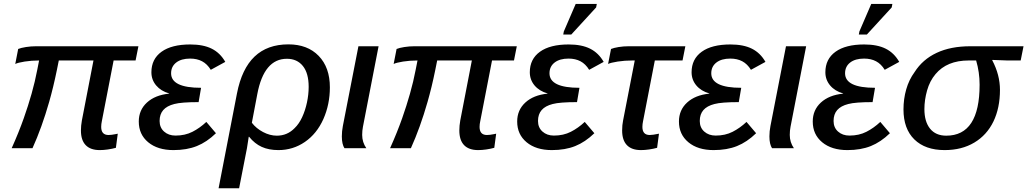

<svg xmlns="http://www.w3.org/2000/svg" viewBox="-20 -768 5324 995"><path d="M504.4 -110.4Q504.4 -68.4 542.5 -68.4Q557.1 -68.4 578.6 -72.8L590.3 -75.2L580.6 -2Q561 3.4 538.8 6.6Q516.6 9.8 497.1 9.8Q448.7 9.8 424.1 -15.9Q399.4 -41.5 399.4 -91.8Q399.4 -116.2 404.3 -143.6L464.4 -454.6H284.7Q282.2 -442.4 279.8 -430.2Q277.3 -418 274.9 -405.8Q265.6 -360.4 255.6 -319.1Q245.6 -277.8 234.9 -240.2Q196.8 -106.9 148.4 0H40.5Q77.6 -82.5 103.5 -156.2Q125.5 -218.3 143.6 -282Q161.6 -345.7 173.3 -407.2L182.6 -454.6Q143.1 -454.6 107.9 -449Q72.8 -443.4 59.1 -436.5L74.2 -514.2Q87.9 -520 114.3 -524.2Q140.6 -528.3 166.5 -528.3H697.3L682.6 -454.6H568.8L507.8 -140.1Q504.4 -124.5 504.4 -110.4Z M889.6 -65.4Q939 -65.4 977.3 -85Q1015.6 -104.5 1049.3 -136.2L1099.1 -77.6Q1051.8 -31.7 1000 -11Q948.2 9.8 878.9 9.8Q796.9 9.8 748 -30.8Q699.2 -71.3 699.2 -138.2Q699.2 -197.8 741.5 -236.6Q783.7 -275.4 856.4 -282.7L856.9 -283.7Q814 -295.9 789.3 -325.2Q764.6 -354.5 764.6 -393.6Q764.6 -461.9 817.1 -499.8Q869.6 -537.6 965.8 -537.6Q1033.7 -537.6 1077.4 -515.6Q1121.1 -493.7 1147.5 -447.3L1072.3 -406.2Q1053.7 -436.5 1027.3 -450.4Q1001 -464.4 965.3 -464.4Q919.4 -464.4 893.1 -443.8Q866.7 -423.3 866.7 -388.2Q866.7 -313 1022 -313L1009.3 -238.8Q919.9 -238.8 883.3 -229Q844.7 -219.2 825.9 -197.5Q807.1 -175.8 807.1 -141.1Q807.1 -106.9 830.3 -86.2Q853.5 -65.4 889.6 -65.4Z M1474.6 -538.1Q1573.7 -538.1 1631.6 -478.3Q1689.5 -418.5 1689.5 -315.4Q1689.5 -227.1 1655.8 -150.9Q1621.6 -74.7 1560.1 -32.5Q1498.5 9.8 1422.9 9.8Q1373 9.8 1336.4 -6.8Q1299.8 -23.4 1271 -59.1H1269L1259.8 0L1219.2 207.5H1112.8L1208 -283.7Q1232.9 -411.6 1299.3 -474.9Q1365.7 -538.1 1474.6 -538.1ZM1466.8 -463.4Q1348.1 -463.4 1313.5 -280.8L1285.2 -131.8Q1307.6 -102.5 1343.3 -83.7Q1378.9 -64.9 1414.6 -64.9Q1468.8 -64.9 1506.8 -104Q1529.8 -126 1545.9 -160.9Q1562 -195.8 1570.8 -237.1Q1579.6 -278.3 1579.6 -317.9Q1579.6 -388.7 1549.6 -426Q1519.5 -463.4 1466.8 -463.4Z M1856.9 -68.8Q1856.9 -30.8 1878.4 0H1765.1Q1758.8 -9.3 1755.1 -24.9Q1751.5 -40.5 1751.5 -61Q1751.5 -87.4 1756.8 -115.2L1837.4 -528.3H1941.9L1860.8 -110.8Q1856.9 -90.8 1856.9 -68.8Z M2465.3 -110.4Q2465.3 -68.4 2503.4 -68.4Q2518.1 -68.4 2539.6 -72.8L2551.3 -75.2L2541.5 -2Q2522 3.4 2499.8 6.6Q2477.5 9.8 2458 9.8Q2409.7 9.8 2385 -15.9Q2360.4 -41.5 2360.4 -91.8Q2360.4 -116.2 2365.2 -143.6L2425.3 -454.6H2245.6Q2243.2 -442.4 2240.7 -430.2Q2238.3 -418 2235.8 -405.8Q2226.6 -360.4 2216.6 -319.1Q2206.5 -277.8 2195.8 -240.2Q2157.7 -106.9 2109.4 0H2001.5Q2038.6 -82.5 2064.5 -156.2Q2086.4 -218.3 2104.5 -282Q2122.6 -345.7 2134.3 -407.2L2143.6 -454.6Q2104 -454.6 2068.8 -449Q2033.7 -443.4 2020 -436.5L2035.2 -514.2Q2048.8 -520 2075.2 -524.2Q2101.6 -528.3 2127.4 -528.3H2658.2L2643.6 -454.6H2529.8L2468.8 -140.1Q2465.3 -124.5 2465.3 -110.4Z M2850.6 -65.4Q2899.9 -65.4 2938.2 -85Q2976.6 -104.5 3010.3 -136.2L3060.1 -77.6Q3012.7 -31.7 2960.9 -11Q2909.2 9.8 2839.8 9.8Q2757.8 9.8 2709 -30.8Q2660.2 -71.3 2660.2 -138.2Q2660.2 -197.8 2702.4 -236.6Q2744.6 -275.4 2817.4 -282.7L2817.9 -283.7Q2774.9 -295.9 2750.2 -325.2Q2725.6 -354.5 2725.6 -393.6Q2725.6 -461.9 2778.1 -499.8Q2830.6 -537.6 2926.8 -537.6Q2994.6 -537.6 3038.3 -515.6Q3082 -493.7 3108.4 -447.3L3033.2 -406.2Q3014.6 -436.5 2988.3 -450.4Q2961.9 -464.4 2926.3 -464.4Q2880.4 -464.4 2854 -443.8Q2827.6 -423.3 2827.6 -388.2Q2827.6 -313 2982.9 -313L2970.2 -238.8Q2880.9 -238.8 2844.2 -229Q2805.7 -219.2 2786.9 -197.5Q2768.1 -175.8 2768.1 -141.1Q2768.1 -106.9 2791.3 -86.2Q2814.5 -65.4 2850.6 -65.4ZM3069.3 -729.5 2940.4 -588.9H2898.9L2901.9 -605L2963.4 -747.6H3072.8Z M3256.8 -454.6Q3217.3 -454.6 3181.2 -449Q3145 -443.4 3131.3 -436.5L3146.5 -514.2Q3160.2 -520 3185.8 -524.2Q3211.4 -528.3 3237.8 -528.3H3531.7L3517.1 -454.6H3373.5L3312.5 -140.1Q3309.1 -124.5 3309.1 -110.4Q3309.1 -68.4 3347.2 -68.4Q3355 -68.4 3366.7 -70.1Q3378.4 -71.8 3395 -75.2L3385.3 -2Q3365.7 3.4 3343.5 6.6Q3321.3 9.8 3301.8 9.8Q3253.4 9.8 3228.8 -15.9Q3204.1 -41.5 3204.1 -91.8Q3204.1 -120.1 3209 -143.6L3269.5 -454.6Z M3689 -65.4Q3738.3 -65.4 3776.6 -85Q3814.9 -104.5 3848.6 -136.2L3898.4 -77.6Q3851.1 -31.7 3799.3 -11Q3747.6 9.8 3678.2 9.8Q3596.2 9.8 3547.4 -30.8Q3498.5 -71.3 3498.5 -138.2Q3498.5 -197.8 3540.8 -236.6Q3583 -275.4 3655.8 -282.7L3656.2 -283.7Q3613.3 -295.9 3588.6 -325.2Q3564 -354.5 3564 -393.6Q3564 -461.9 3616.5 -499.8Q3668.9 -537.6 3765.1 -537.6Q3833 -537.6 3876.7 -515.6Q3920.4 -493.7 3946.8 -447.3L3871.6 -406.2Q3853 -436.5 3826.7 -450.4Q3800.3 -464.4 3764.6 -464.4Q3718.8 -464.4 3692.4 -443.8Q3666 -423.3 3666 -388.2Q3666 -313 3821.3 -313L3808.6 -238.8Q3719.2 -238.8 3682.6 -229Q3644 -219.2 3625.2 -197.5Q3606.4 -175.8 3606.4 -141.1Q3606.4 -106.9 3629.6 -86.2Q3652.8 -65.4 3689 -65.4Z M4072.8 -68.8Q4072.8 -30.8 4094.2 0H3981Q3974.6 -9.3 3970.9 -24.9Q3967.3 -40.5 3967.3 -61Q3967.3 -87.4 3972.7 -115.2L4053.2 -528.3H4157.7L4076.7 -110.8Q4072.8 -90.8 4072.8 -68.8Z M4382.3 -65.4Q4431.6 -65.4 4470 -85Q4508.3 -104.5 4542 -136.2L4591.8 -77.6Q4544.4 -31.7 4492.7 -11Q4440.9 9.8 4371.6 9.8Q4289.6 9.8 4240.7 -30.8Q4191.9 -71.3 4191.9 -138.2Q4191.9 -197.8 4234.1 -236.6Q4276.4 -275.4 4349.1 -282.7L4349.6 -283.7Q4306.6 -295.9 4282 -325.2Q4257.3 -354.5 4257.3 -393.6Q4257.3 -461.9 4309.8 -499.8Q4362.3 -537.6 4458.5 -537.6Q4526.4 -537.6 4570.1 -515.6Q4613.8 -493.7 4640.1 -447.3L4564.9 -406.2Q4546.4 -436.5 4520 -450.4Q4493.7 -464.4 4458 -464.4Q4412.1 -464.4 4385.7 -443.8Q4359.4 -423.3 4359.4 -388.2Q4359.4 -313 4514.6 -313L4502 -238.8Q4412.6 -238.8 4376 -229Q4337.4 -219.2 4318.6 -197.5Q4299.8 -175.8 4299.8 -141.1Q4299.8 -106.9 4323 -86.2Q4346.2 -65.4 4382.3 -65.4ZM4601.1 -729.5 4472.2 -588.9H4430.7L4433.6 -605L4495.1 -747.6H4604.5Z M4875.5 9.8Q4774.9 9.8 4718.5 -45.4Q4662.1 -100.6 4662.1 -200.7Q4662.1 -255.4 4676.3 -304.9Q4690.4 -354.5 4719.7 -394.5Q4761.2 -460 4834 -494.1Q4906.7 -528.3 5008.8 -528.3H5284.2L5269.5 -454.6H5200.7L5122.6 -457.5L5122.1 -455.6Q5162.1 -379.9 5162.1 -302.2Q5162.1 -209 5128.4 -138.7Q5094.2 -67.9 5029.1 -29.1Q4963.9 9.8 4875.5 9.8ZM4883.8 -64.9Q5056.6 -64.9 5056.6 -329.1Q5056.6 -393.6 5038.6 -454.6H5000Q4887.2 -454.6 4828.1 -383.8Q4798.3 -348.6 4784.4 -299.3Q4770.5 -250 4770.5 -202.6Q4770.5 -137.7 4799.8 -101.3Q4829.1 -64.9 4883.8 -64.9Z"/></svg>

Font: Arimo Medium
Style: Italic
Weight: 500
Italic angle: -12°
Designer: Steve Matteson
Foundry: Monotype Imaging Inc.
Version: Version 1.33